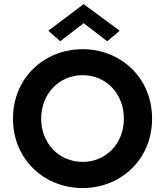

<svg xmlns="http://www.w3.org/2000/svg" viewBox="-20 -911 812 945"><path d="M386.7 -541C503.9 -541 589.8 -448.2 589.8 -327.1C589.8 -206.1 503.9 -114.3 386.7 -114.3C269.5 -114.3 182.6 -206.1 182.6 -327.1C182.6 -448.2 269.5 -541 386.7 -541ZM386.7 -668.9C199.2 -668.9 43.9 -529.3 43.9 -327.1C43.9 -125 199.2 14.6 386.7 14.6C573.2 14.6 728.5 -125 728.5 -327.1C728.5 -529.3 573.2 -668.9 386.7 -668.9ZM391.6 -796.9 507.8 -708 569.3 -759.8 391.6 -890.6 217.8 -759.8 276.4 -708Z"/></svg>

Font: Sen-gleads
Style: Bold
Weight: 700
Designer: Kosal Sen, Philatype
Foundry: Philatype
Version: Version 1.004; ttfautohint (v1.8.3)